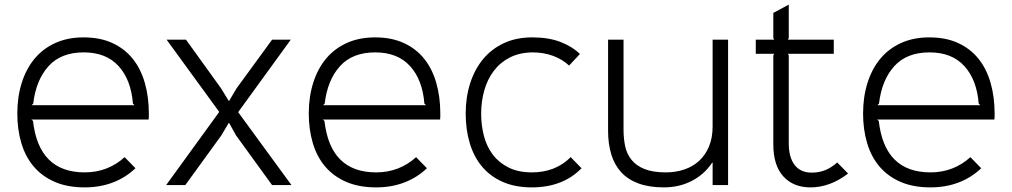

<svg xmlns="http://www.w3.org/2000/svg" viewBox="-20 -802 4385 832"><path d="M625 -310Q625 -302 625 -296Q625 -290 624 -284H116L123 -278Q148 -55 347 -55Q398 -55 441.5 -72Q485 -89 520 -121L567 -73Q524 -32 468.5 -11Q413 10 347 10Q272 10 217 -14Q162 -38 126 -80.5Q90 -123 72.5 -182Q55 -241 55 -310Q55 -383 74.5 -444Q94 -505 130.5 -548.5Q167 -592 220.5 -616Q274 -640 342 -640Q414 -640 467 -615.5Q520 -591 555 -547.5Q590 -504 607.5 -443Q625 -382 625 -310ZM563 -346 556 -353Q548 -456 494 -515.5Q440 -575 343 -575Q244 -575 190 -515Q136 -455 124 -353L117 -346Z M1243 0H1159L1003 -215L973 -269H971L939 -215L783 0H700L930 -317L702 -630H786L938 -419L971 -365H973L1005 -419L1159 -630H1240L1012 -316Z M1888 -310Q1888 -302 1888 -296Q1888 -290 1887 -284H1379L1386 -278Q1411 -55 1610 -55Q1661 -55 1704.5 -72Q1748 -89 1783 -121L1830 -73Q1787 -32 1731.5 -11Q1676 10 1610 10Q1535 10 1480 -14Q1425 -38 1389 -80.5Q1353 -123 1335.5 -182Q1318 -241 1318 -310Q1318 -383 1337.5 -444Q1357 -505 1393.5 -548.5Q1430 -592 1483.5 -616Q1537 -640 1605 -640Q1677 -640 1730 -615.5Q1783 -591 1818 -547.5Q1853 -504 1870.5 -443Q1888 -382 1888 -310ZM1826 -346 1819 -353Q1811 -456 1757 -515.5Q1703 -575 1606 -575Q1507 -575 1453 -515Q1399 -455 1387 -353L1380 -346Z M2500 -73Q2459 -31 2405 -10.5Q2351 10 2285 10Q2212 10 2158 -14Q2104 -38 2068.5 -80.5Q2033 -123 2015.5 -182Q1998 -241 1998 -310Q1998 -381 2017.5 -441.5Q2037 -502 2073.5 -546Q2110 -590 2163.5 -615Q2217 -640 2286 -640Q2357 -640 2408 -620.5Q2459 -601 2493 -568L2446 -518Q2417 -545 2376.5 -560Q2336 -575 2287 -575Q2230 -574 2188.5 -552.5Q2147 -531 2119.5 -494.5Q2092 -458 2078.5 -410Q2065 -362 2065 -310Q2065 -259 2077 -213Q2089 -167 2115.5 -132Q2142 -97 2184 -76Q2226 -55 2285 -55Q2387 -55 2453 -121Z M3135 0H3068V-97H3066Q3033 -47 2978.5 -18.5Q2924 10 2857 10Q2793 10 2747 -7Q2701 -24 2672 -55.5Q2643 -87 2629 -132.5Q2615 -178 2615 -235V-630H2682V-240Q2682 -202 2689 -168.5Q2696 -135 2716.5 -109.5Q2737 -84 2773 -69.5Q2809 -55 2866 -55Q2908 -55 2945 -67.5Q2982 -80 3009 -104.5Q3036 -129 3052 -166.5Q3068 -204 3068 -254V-630H3135Z M3655 -50Q3577 10 3492 10Q3418 10 3374.5 -37.5Q3331 -85 3331 -177V-562L3335 -569H3255V-630H3335L3331 -637V-746L3398 -782V-637L3394 -630H3593V-569H3394L3398 -562V-181Q3398 -120 3423.5 -87Q3449 -54 3497 -54Q3529 -54 3555.5 -64.5Q3582 -75 3608 -98Z M4290 -310Q4290 -302 4290 -296Q4290 -290 4289 -284H3781L3788 -278Q3813 -55 4012 -55Q4063 -55 4106.5 -72Q4150 -89 4185 -121L4232 -73Q4189 -32 4133.5 -11Q4078 10 4012 10Q3937 10 3882 -14Q3827 -38 3791 -80.5Q3755 -123 3737.5 -182Q3720 -241 3720 -310Q3720 -383 3739.5 -444Q3759 -505 3795.5 -548.5Q3832 -592 3885.5 -616Q3939 -640 4007 -640Q4079 -640 4132 -615.5Q4185 -591 4220 -547.5Q4255 -504 4272.5 -443Q4290 -382 4290 -310ZM4228 -346 4221 -353Q4213 -456 4159 -515.5Q4105 -575 4008 -575Q3909 -575 3855 -515Q3801 -455 3789 -353L3782 -346Z"/></svg>

Font: TypoPRO Sinkin Sans
Style: 300 Light
Weight: 300
Designer: Keith Bates
Foundry: K-Type
Version: Sinkin Sans (version 1.0)  by Keith Bates   •   © 2014   www